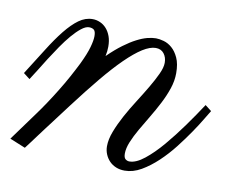

<svg xmlns="http://www.w3.org/2000/svg" viewBox="-58 -425 630 522"><g transform="rotate(10 257.0 -163.5)"><path d="M407.7 -253.4Q407.7 -232.4 400.4 -210.7Q393.1 -189 381.8 -167.2Q370.6 -145.5 357.9 -124.5Q345.2 -103.5 334 -84Q322.8 -64.5 315.4 -46.6Q308.1 -28.8 308.1 -14.2Q308.1 -2.9 313 1Q317.9 4.9 323.7 4.9Q342.3 4.9 365.2 -13.4Q388.2 -31.7 411.9 -59.6Q435.5 -87.4 459 -120.1Q482.4 -152.8 501.5 -182.1L519 -168.5Q515.1 -162.6 504.9 -145.3Q494.6 -127.9 479.5 -105.7Q464.4 -83.5 445.6 -59.3Q426.8 -35.2 405.3 -14.9Q383.8 5.4 361.1 18.6Q338.4 31.7 315.4 31.7Q302.2 31.7 291.5 27.3Q280.8 22.9 273.2 15.1Q265.6 7.3 261.2 -3.2Q256.8 -13.7 256.8 -25.4Q256.8 -44.4 265.4 -66.7Q273.9 -88.9 286.6 -112.3Q299.3 -135.7 314.5 -159.4Q329.6 -183.1 342.3 -204.6Q355 -226.1 363.5 -244.4Q372.1 -262.7 372.1 -275.9Q372.1 -291 364 -301.3Q356 -311.5 341.3 -311.5Q325.7 -311.5 305.2 -298.6Q284.7 -285.6 259.3 -260.7Q233.9 -235.8 203.9 -199.5Q173.8 -163.1 138.7 -116.7Q118.7 -89.8 99.6 -64.9Q91.3 -54.2 83 -43Q74.7 -31.7 66.4 -20.8Q58.1 -9.8 50.8 0.2Q43.5 10.3 37.6 17.6L-5.4 0L51.8 -78.6Q64 -95.2 76.7 -114.3Q89.4 -133.3 101.8 -153.6Q114.3 -173.8 125.5 -194.3Q136.7 -214.8 146.5 -234.4Q160.6 -263.7 166 -283Q171.4 -302.2 171.4 -314Q171.4 -327.1 166.5 -331.3Q161.6 -335.4 152.8 -335.4Q143.6 -335.4 131.6 -325.9Q119.6 -316.4 106.9 -301.5Q94.2 -286.6 81.3 -267.8Q68.4 -249 56.6 -230.5Q44.9 -211.9 34.7 -195.3Q24.4 -178.7 17.6 -168.5L0 -182.1Q24.9 -221.2 45.2 -253.7Q65.4 -286.1 84.2 -309.6Q103 -333 120.8 -345.9Q138.7 -358.9 158.7 -358.9Q169.4 -358.9 179.4 -354.5Q189.5 -350.1 197 -341.6Q204.6 -333 209 -320.8Q213.4 -308.6 213.4 -292.5Q213.4 -279.8 210.4 -266.1Q231.9 -287.1 250.5 -300.8Q269 -314.5 284.7 -322.5Q300.3 -330.6 313.5 -334Q326.7 -337.4 337.4 -337.4Q346.7 -337.4 358.9 -334Q371.1 -330.6 381.8 -321.3Q392.6 -312 400.1 -295.7Q407.7 -279.3 407.7 -253.4Z"/></g></svg>

Font: Parisienne
Style: Regular
Weight: 400
Designer: Astigmatic (AOETI)
Foundry: Astigmatic (AOETI)
Version: Version 1.000